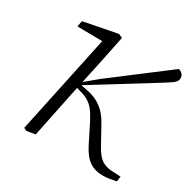

<svg xmlns="http://www.w3.org/2000/svg" viewBox="-120 -615 739 741"><g transform="rotate(30 249.5 -244.5)"><path d="M85 6 72 0 169 -458 180 -440 54 -442 59 -468 208 -497 225 -489 200 -367 167 -214Q156 -160 145 -107Q134 -54 123 0ZM485 0Q471 3 456 5.5Q441 8 426 8Q391 8 366 -9Q341 -26 320 -68L280 -148Q266 -175 253.5 -191Q241 -207 224.5 -216.5Q208 -226 184 -232L159 -239V-264H176L234 -312L475 -495Q485 -493 492 -485.5Q499 -478 499 -468Q499 -459 494.5 -452.5Q490 -446 480.5 -439.5Q471 -433 454 -422L179 -252L180 -253L205 -248Q233 -243 254 -232.5Q275 -222 292 -204.5Q309 -187 324 -159L366 -83Q384 -51 402 -39Q420 -27 446 -25L488 -23Z"/></g></svg>

Font: Source Serif 4 Light
Style: Italic
Weight: 300
Italic angle: -12°
Designer: Frank Grießhammer
Foundry: Adobe Systems Incorporated
Version: Version 4.004;hotconv 1.0.116;makeotfexe 2.5.65601